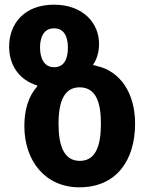

<svg xmlns="http://www.w3.org/2000/svg" viewBox="-20 -790 641 820"><path d="M319 10C475 10 557 -103 557 -262C557 -393 493 -486 394 -508C388 -510 384 -511 378 -512V-515C394 -537 403 -569 403 -603C403 -693 333 -770 211 -770C80 -770 19 -685 19 -591C19 -510 63 -448 139 -425V-421C101 -379 84 -319 84 -252C84 -102 174 10 319 10ZM211 -503C168 -503 151 -542 151 -587C151 -633 168 -669 211 -669C254 -669 270 -633 270 -587C270 -538 254 -503 211 -503ZM321 -103C255 -103 230 -164 230 -261C230 -358 255 -417 320 -417C387 -417 411 -358 411 -262C411 -164 387 -103 321 -103Z"/></svg>

Font: Noto Sans Georgian SemiCondensed Bold
Style: Regular
Weight: 700
Width: 4
Designer: Monotype Design Team, Akaki Razmadze
Foundry: Google LLC
Version: Version 2.005